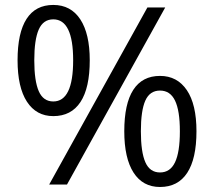

<svg xmlns="http://www.w3.org/2000/svg" viewBox="-20 -744 863 774"><path d="M118.2 -501Q118.2 -418 136.2 -376.5Q154.3 -335 194.8 -335Q274.9 -335 274.9 -501Q274.9 -666 194.8 -666Q154.3 -666 136.2 -625Q118.2 -584 118.2 -501ZM341.8 -501Q341.8 -389.6 304.4 -332.8Q267.1 -275.9 194.8 -275.9Q126.5 -275.9 88.6 -334Q50.8 -392.1 50.8 -501Q50.8 -611.8 87.2 -668Q123.5 -724.1 194.8 -724.1Q265.6 -724.1 303.7 -666Q341.8 -607.9 341.8 -501ZM547.9 -214.8Q547.9 -131.3 565.9 -90.1Q584 -48.8 625 -48.8Q666 -48.8 685.5 -89.6Q705.1 -130.4 705.1 -214.8Q705.1 -298.3 685.5 -338.6Q666 -378.9 625 -378.9Q584 -378.9 565.9 -338.6Q547.9 -298.3 547.9 -214.8ZM772 -214.8Q772 -104 734.6 -47.1Q697.3 9.8 625 9.8Q555.7 9.8 518.3 -48.3Q481 -106.4 481 -214.8Q481 -325.7 517.3 -381.8Q553.7 -438 625 -438Q694.3 -438 733.2 -380.6Q772 -323.2 772 -214.8ZM646 -713.9 250 0H178.2L574.2 -713.9Z"/></svg>

Font: f08745844
Style: Regular
Weight: 400
Foundry: Ascender Corporation
Version: Version 1.10